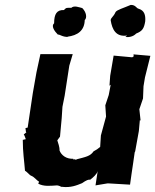

<svg xmlns="http://www.w3.org/2000/svg" viewBox="-20 -755 634 784"><path d="M291 -104C296 -98 284 -108 277 -104H283C280 -101 273 -109 282 -107C252 -104 230 -121 223 -141C224 -154 217 -172 214 -182L222 -193L225 -197L232 -273L235 -319L244 -364L263 -487L277 -534H145L129 -460L114 -375L93 -234L84 -232L86 -216L88 -215L77 -206L80 -201L86 -185C86 -189 79 -184 73 -184C73 -133 79 -98 82 -58C92 -52 103 -38 106 -38C122 -32 129 -18 139 -14C139 -10 137 -6 136 -5C159 7 183 4 213 2C221 3 228 6 231 9C236 3 229 5 234 8C269 12 293 2 315 -7C332 -19 342 -23 348 -21C359 -29 377 -45 379 -57L370 2L418 -6H426L511 -1L517 -44L524 -91L530 -133L532 -137L547 -220L551 -264L554 -263L549 -309L564 -353L566 -403L572 -439L594 -527L525 -533L526 -525L520 -521L444 -528L430 -446L427 -405L432 -409L424 -367L410 -325L413 -279L392 -202L389 -155C381 -148 372 -142 362 -137C349 -117 329 -114 291 -104ZM326 -673C336 -682 333 -705 316 -722C303 -725 283 -734 271 -723C253 -723 251 -725 241 -714C212 -715 201 -698 201 -660C188 -649 202 -628 216 -614C227 -614 233 -604 260 -604L254 -605C298 -610 325 -631 326 -673ZM499 -610 492 -604C505 -602 524 -605 536 -618C561 -628 568 -638 573 -668C575 -694 569 -712 547 -719C536 -721 535 -735 514 -735C484 -722 458 -715 452 -706C443 -685 432 -683 432 -672C438 -634 454 -603 499 -610Z"/></svg>

Font: Asimov Print
Style: DIt
Weight: 250
Width: 0
Designer: Google
Version: Version 2.000980: 2014